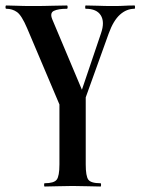

<svg xmlns="http://www.w3.org/2000/svg" viewBox="-37 -406 513 701"><path d="M126 275Q124 275 124 269Q124 263 126 263Q160 263 170 250Q180 237 180 194V-67H276V194Q276 237 285.5 250Q295 263 330 263Q332 263 332 269Q332 275 330 275Q310 275 284 274Q258 273 228 273Q199 273 172.5 274Q146 275 126 275ZM454 -386Q456 -386 456 -380Q456 -374 454 -374Q425 -374 401 -352.5Q377 -331 360 -284L237 58Q235 63 226.5 63Q218 63 215 58L62 -303Q42 -350 25 -362Q8 -374 -14 -374Q-17 -374 -17 -380Q-17 -386 -14 -386Q3 -386 24.5 -385Q46 -384 83 -384Q124 -384 153 -385Q182 -386 207 -386Q210 -386 210 -380Q210 -374 207 -374Q176 -374 160 -366.5Q144 -359 154 -335L274 -50L223 37L332 -285Q346 -326 331 -350Q316 -374 276 -374Q274 -374 274 -380Q274 -386 276 -386Q300 -386 321.5 -385Q343 -384 377 -384Q402 -384 417 -385Q432 -386 454 -386Z"/></svg>

Font: Cormorant
Style: Bold
Weight: 700
Designer: Christian Thalmann (Catharsis Fonts)
Foundry: Catharsis Fonts
Version: Version 4.000